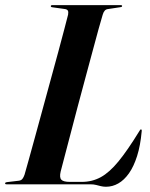

<svg xmlns="http://www.w3.org/2000/svg" viewBox="-32 -720 585 750"><path d="M322 0H-6.5Q-9 0 -10.5 -0.8Q-12 -1.5 -12 -3.5Q-12 -6 -10.2 -7Q-8.5 -8 -5.5 -8.5L41 -14Q50.5 -15 55.5 -21.2Q60.5 -27.5 64 -38Q69.5 -57 80.2 -95.5Q91 -134 105 -185.5Q119 -237 134.8 -294.5Q150.5 -352 166.2 -409.5Q182 -467 195.8 -518Q209.5 -569 219.5 -607Q229.5 -645 234 -663Q236 -674 232.8 -679Q229.5 -684 219.5 -685L173 -691.5Q169 -692 167.8 -693Q166.5 -694 166.5 -696Q166.5 -698 168 -699Q169.5 -700 172.5 -700H440Q442.5 -700 443.8 -699.2Q445 -698.5 445 -697Q445 -695 443.8 -693.8Q442.5 -692.5 438.5 -692L389 -684.5Q381.5 -683.5 376.8 -678Q372 -672.5 369 -662Q363.5 -644.5 353.2 -607Q343 -569.5 329.5 -519.5Q316 -469.5 300.8 -413Q285.5 -356.5 270.5 -300Q255.5 -243.5 242.5 -193.2Q229.5 -143 219.5 -105.5Q209.5 -68 205 -50Q199.5 -27 207.5 -18.2Q215.5 -9.5 240.5 -9.5H287.5Q328 -9.5 361.8 -28Q395.5 -46.5 430.8 -89.5Q466 -132.5 511.5 -206.5Q514 -211 515.5 -212.8Q517 -214.5 518.5 -214.5Q520.5 -214.5 521.2 -212.8Q522 -211 521.5 -207Q516.5 -151.5 503.5 -110.5Q490.5 -69.5 471.8 -43Q453 -16.5 430.2 -3.5Q407.5 9.5 382 9.5Q371.5 9.5 362.2 7.2Q353 5 343.5 2.5Q334 0 322 0Z"/></svg>

Font: Fraunces 120pt SemiBold
Style: Italic
Weight: 600
Italic angle: -16°
Version: Version 1.000;[b76b70a41]